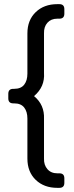

<svg xmlns="http://www.w3.org/2000/svg" viewBox="-20 -765 357 925"><path d="M256 140Q192 140 152 101.5Q112 63 112 -1V-194Q112 -227 96.5 -247Q81 -267 48 -267H44Q20 -267 20 -291V-313Q20 -337 44 -337H48Q81 -337 96.5 -357Q112 -377 112 -410V-604Q112 -668 152 -706.5Q192 -745 256 -745H266Q290 -745 290 -721V-699Q290 -675 266 -675H256Q226 -675 208.5 -655.5Q191 -636 192 -604V-414Q197 -347 144 -302Q195 -260 192 -192V-1Q191 30 208.5 50Q226 70 256 70H266Q290 70 290 94V116Q290 140 266 140Z"/></svg>

Font: Pitagon Sans Text
Style: Regular
Weight: 400
Designer: Travis Tran
Foundry: Pitagon
Version: Version 1.001; ttfautohint (v1.8.4.7-5d5b);gftools[0.9.26]